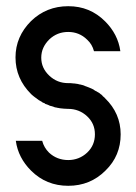

<svg xmlns="http://www.w3.org/2000/svg" viewBox="-20 -599 440 619"><path d="M200 0C247 0 287 -16 320 -49C353 -81 369 -120 369 -166C369 -211 352 -250 319 -282C318 -283 316 -286 311 -289H312C311 -290 311 -290 310 -291C309 -291 309 -291 309 -292C308 -292 308 -293 307 -294L305 -295C302 -298 299 -300 297 -301C295 -302 293 -303 292 -304C289 -305 286 -307 283 -309C282 -310 281 -311 278 -312C275 -313 272 -315 269 -316C266 -317 265 -318 264 -318C261 -319 257 -321 253 -322L252 -323C251 -323 250 -323 249 -324C246 -325 242 -326 237 -327H235C234 -327 234 -327 233 -328L219 -330H218H217C211 -331 205 -331 200 -331C176 -331 156 -339 139 -355C122 -371 113 -390 113 -413C113 -436 122 -455 139 -472C156 -488 176 -496 200 -496C223 -496 244 -488 261 -471C272 -461 279 -449 283 -434H368C363 -471 346 -503 319 -530C286 -563 247 -579 200 -579C153 -579 113 -563 80 -531C47 -498 30 -459 30 -414C30 -368 47 -329 80 -296C81 -295 84 -292 88 -289C91 -286 95 -284 99 -281V-280H100C103 -277 107 -275 111 -273C111 -272 112 -272 113 -272C116 -269 120 -267 124 -266L126 -264C131 -262 134 -261 137 -260L141 -258C146 -257 149 -256 152 -255L157 -253C162 -252 165 -252 167 -251C168 -251 170 -251 173 -250C182 -249 191 -248 199 -248H200C223 -248 244 -240 261 -224C278 -208 286 -189 286 -166C286 -143 278 -123 261 -107C244 -91 223 -83 200 -83C176 -83 155 -91 138 -107C127 -118 120 -130 116 -145H31C36 -108 53 -76 80 -49C113 -16 153 0 200 0Z"/></svg>

Font: Kunika
Style: Regular
Weight: 400
Designer: Leo Kuroshita
Foundry: kurogedelic
Version: Version 1.000;PS 001.000;hotconv 1.0.88;makeotf.lib2.5.64775